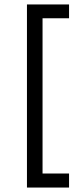

<svg xmlns="http://www.w3.org/2000/svg" viewBox="-20 -747 355 862"><path d="M101 -727H290V-665H171V32H290V95H101Z"/></svg>

Font: Karla Tamil Upright
Style: Regular
Weight: 400
Designer: Jonathan Pinhorn
Foundry: Jonathan Pinhorn
Version: Version 1.001